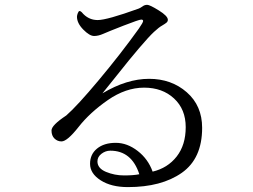

<svg xmlns="http://www.w3.org/2000/svg" viewBox="-20 -762 1040 788"><path d="M191.4 -226.6Q191.4 -248 252 -288.1Q295.9 -326.2 385.7 -433.6Q475.6 -541 549.8 -644.5Q567.4 -669.9 567.4 -675.8Q567.4 -681.6 559.6 -681.6Q550.8 -681.6 486.8 -656.7Q422.9 -631.8 403.3 -623Q383.8 -614.3 366.2 -614.3Q347.7 -614.3 321.8 -640.6Q295.9 -667 295.9 -693.4Q295.9 -699.2 299.3 -708Q302.7 -716.8 306.6 -716.8Q310.5 -716.8 315.4 -711.9Q341.8 -679.7 380.9 -679.7Q418.9 -679.7 548.8 -726.6Q554.7 -728.5 564.5 -735.4Q573.2 -742.2 584 -742.2Q594.7 -742.2 631.8 -719.2Q668.9 -696.3 668.9 -680.7Q668.9 -673.8 663.1 -668.9Q657.2 -664.1 645.5 -657.2Q632.8 -650.4 611.8 -630.9Q590.8 -611.3 551.3 -564.9Q511.7 -518.6 463.9 -458Q416 -397.5 400.4 -378.9Q500 -438.5 591.8 -438.5Q683.6 -438.5 746.6 -383.3Q809.6 -328.1 809.6 -237.3Q809.6 -111.3 726.1 -52.7Q642.6 5.9 504.9 5.9Q436.5 5.9 393.1 -22Q349.6 -49.8 349.6 -89.8Q349.6 -128.9 378.4 -152.3Q407.2 -175.8 455.1 -175.8Q502 -175.8 544.9 -142.6Q587.9 -109.4 606.4 -57.6Q668 -72.3 705.1 -119.6Q742.2 -167 742.2 -240.2Q742.2 -313.5 694.3 -357.9Q646.5 -402.3 571.3 -402.3Q496.1 -402.3 422.4 -351.1Q348.6 -299.8 302.7 -241.2Q255.9 -181.6 232.4 -181.6Q215.8 -181.6 203.6 -193.4Q191.4 -205.1 191.4 -226.6ZM379.9 -99.6Q379.9 -71.3 415 -56.6Q450.2 -42 489.3 -42Q528.3 -42 551.8 -46.9Q520.5 -143.6 432.6 -143.6Q413.1 -143.6 396.5 -130.9Q379.9 -118.2 379.9 -99.6Z"/></svg>

Font: GenEi Koburi Mincho v6
Style: Regular
Weight: 400
Designer: o_tamon (Modified)
Foundry: o_tamon / Adobe Systems Incorporated
Version: Version 6.1